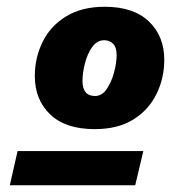

<svg xmlns="http://www.w3.org/2000/svg" viewBox="-20 -681 506 568"><path d="M260 -299Q174 -299 128.5 -342.5Q83 -386 83 -456Q83 -510 106 -557Q129 -604 175.5 -632.5Q222 -661 290 -661Q375 -661 420.5 -617.5Q466 -574 466 -504Q466 -450 443 -403Q420 -356 374.5 -327.5Q329 -299 260 -299ZM261 -397Q282 -397 296 -418Q310 -439 317.5 -467Q325 -495 325 -518Q325 -541 314.5 -551.5Q304 -562 288 -562Q267 -562 252.5 -541.5Q238 -521 231 -492.5Q224 -464 224 -442Q224 -397 261 -397ZM9 -133 32 -234H404L380 -133Z"/></svg>

Font: Work Sans ExtraBold
Style: Italic
Weight: 800
Italic angle: -13°
Designer: Wei Huang
Foundry: Wei Huang
Version: Version 2.012; ttfautohint (v1.8.3)